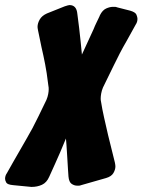

<svg xmlns="http://www.w3.org/2000/svg" viewBox="-99 -735 562 757"><path d="M221 -5Q216 -3 212.5 -3Q209 -3 205 -3Q194 -3 183.5 -10Q173 -17 171 -39L169 -68Q168 -85 167 -101.5Q166 -118 165 -134Q164 -151 163 -164.5Q162 -178 161 -189L138 -134Q127 -110 116.5 -85.5Q106 -61 95 -38Q85 -15 66.5 -6.5Q48 2 25 2L-47 -5Q-70 -7 -74.5 -15.5Q-79 -24 -79 -30Q-79 -42 -72 -52L-46 -98Q-33 -120 -21 -141.5Q-9 -163 4 -185Q30 -229 52 -275L84 -341Q89 -353 91 -364Q93 -375 93 -383Q93 -392 92 -395L85 -447Q82 -464 79 -481.5Q76 -499 72 -516Q68 -532 64.5 -549.5Q61 -567 57 -586L51 -615Q50 -620 49.5 -623.5Q49 -627 49 -629Q49 -643 57.5 -658Q66 -673 86 -682L156 -710Q171 -715 175 -715Q203 -715 206 -680L213 -625Q216 -597 219 -570.5Q222 -544 224 -520L270 -620Q275 -633 281 -645Q287 -657 293 -670L295 -675Q305 -695 319.5 -701.5Q334 -708 346 -708Q351 -708 354.5 -708Q358 -708 363 -706L414 -693Q435 -687 439 -677Q443 -667 443 -661Q443 -648 436 -638L400 -573Q386 -549 373.5 -525Q361 -501 349 -476L307 -390Q302 -378 300 -366.5Q298 -355 298 -347Q298 -339 299 -336Q304 -304 311.5 -271Q319 -238 327 -203L354 -94Q355 -89 355.5 -85Q356 -81 356 -79Q356 -66 348 -52.5Q340 -39 319 -33Z"/></svg>

Font: Bangerz 2
Style: Regular
Weight: 400
Designer: vernon adams
Foundry: Vernon Adams
Version: Version 2.10;December 28, 2023;FontCreator 13.0.0.2683 64-bi